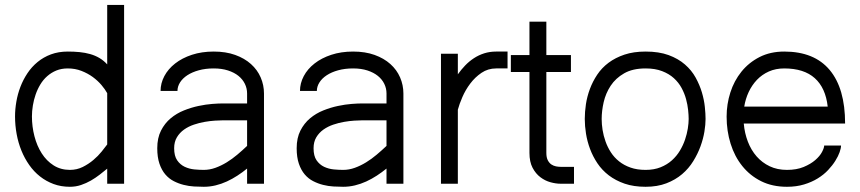

<svg xmlns="http://www.w3.org/2000/svg" viewBox="-20 -733 3431 766"><path d="M475.1 0H407.7V-60.1Q394 -48.8 377.7 -36.1Q361.3 -23.4 342.8 -12.7Q324.2 -2 303.2 5.1Q282.2 12.2 258.8 12.2Q223.6 12.2 193.8 1.2Q164.1 -9.8 139.6 -29.1Q115.2 -48.3 96.7 -74.7Q78.1 -101.1 65.4 -132.3Q52.7 -163.6 46.4 -198.2Q40 -232.9 40 -268.6Q40 -296.9 45.2 -327.1Q50.3 -357.4 61.3 -386.2Q72.3 -415 89.4 -440.7Q106.4 -466.3 129.9 -485.6Q153.3 -504.9 183.3 -516.1Q213.4 -527.3 250.5 -527.3Q275.4 -527.3 297.6 -525.1Q319.8 -522.9 339.6 -517.3Q359.4 -511.7 376.5 -501.7Q393.6 -491.7 407.7 -476.1V-713.4H475.1ZM250.5 -460Q225.1 -460 204.8 -451.7Q184.6 -443.4 168.5 -429.2Q152.3 -415 140.9 -396Q129.4 -377 122.1 -355.7Q114.7 -334.5 111.1 -312Q107.4 -289.6 107.4 -268.6Q107.4 -228 117.4 -189.5Q127.4 -150.9 146.5 -121.1Q165.5 -91.3 193.8 -73.2Q222.2 -55.2 258.8 -55.2Q286.6 -55.2 310.1 -66.9Q333.5 -78.6 352.5 -94.7Q371.6 -110.8 385.5 -128.2Q399.4 -145.5 407.7 -156.7V-361.3Q399.4 -376.5 384.8 -393.8Q370.1 -411.1 350.1 -425.8Q330.1 -440.4 304.9 -450.2Q279.8 -460 250.5 -460Z M965.8 -60.5Q947.3 -45.4 927 -32.2Q906.7 -19 885 -9Q863.3 1 840.1 6.6Q816.9 12.2 793 12.2Q774.9 12.2 754.2 11Q733.4 9.8 712.9 4.6Q692.4 -0.5 673.3 -10.3Q654.3 -20 639.6 -37.1Q625 -54.2 616.2 -79.8Q607.4 -105.5 607.4 -141.6Q607.4 -182.6 622.3 -211.9Q637.2 -241.2 660.9 -261Q684.6 -280.8 713.9 -292.5Q743.2 -304.2 772.2 -310.3Q801.3 -316.4 826.7 -318.4Q852.1 -320.3 867.7 -320.3H965.8V-359.9Q965.8 -380.4 957 -398.4Q948.2 -416.5 931.4 -430.2Q914.6 -443.8 889.6 -451.9Q864.7 -460 832.5 -460Q799.8 -460 773.2 -452.6Q746.6 -445.3 727.5 -432.9Q708.5 -420.4 698.2 -404.1Q688 -387.7 688 -370.1H620.6Q620.6 -400.9 635.7 -429.4Q650.9 -458 678.7 -479.7Q706.5 -501.5 745.6 -514.4Q784.7 -527.3 832.5 -527.3Q880.9 -527.3 918.2 -513.9Q955.6 -500.5 981.2 -477.5Q1006.8 -454.6 1020 -424.1Q1033.2 -393.6 1033.2 -359.9V0H965.8ZM793 -55.2Q816.4 -55.2 839.4 -63.5Q862.3 -71.8 884.3 -85.2Q906.2 -98.6 926.8 -116Q947.3 -133.3 965.8 -150.9V-252.9H867.7Q856 -252.9 837.2 -251.7Q818.4 -250.5 796.9 -246.8Q775.4 -243.2 753.7 -235.8Q731.9 -228.5 714.4 -216.1Q696.8 -203.6 685.8 -185.3Q674.8 -167 674.8 -141.6Q674.8 -110.8 686.8 -93.5Q698.7 -76.2 716.8 -67.6Q734.9 -59.1 755.4 -57.1Q775.9 -55.2 793 -55.2Z M1522 -60.5Q1503.4 -45.4 1483.2 -32.2Q1462.9 -19 1441.2 -9Q1419.4 1 1396.2 6.6Q1373 12.2 1349.1 12.2Q1331.1 12.2 1310.3 11Q1289.6 9.8 1269 4.6Q1248.5 -0.5 1229.5 -10.3Q1210.4 -20 1195.8 -37.1Q1181.2 -54.2 1172.4 -79.8Q1163.6 -105.5 1163.6 -141.6Q1163.6 -182.6 1178.5 -211.9Q1193.4 -241.2 1217 -261Q1240.7 -280.8 1270 -292.5Q1299.3 -304.2 1328.4 -310.3Q1357.4 -316.4 1382.8 -318.4Q1408.2 -320.3 1423.8 -320.3H1522V-359.9Q1522 -380.4 1513.2 -398.4Q1504.4 -416.5 1487.5 -430.2Q1470.7 -443.8 1445.8 -451.9Q1420.9 -460 1388.7 -460Q1356 -460 1329.3 -452.6Q1302.7 -445.3 1283.7 -432.9Q1264.6 -420.4 1254.4 -404.1Q1244.1 -387.7 1244.1 -370.1H1176.8Q1176.8 -400.9 1191.9 -429.4Q1207 -458 1234.9 -479.7Q1262.7 -501.5 1301.8 -514.4Q1340.8 -527.3 1388.7 -527.3Q1437 -527.3 1474.4 -513.9Q1511.7 -500.5 1537.4 -477.5Q1563 -454.6 1576.2 -424.1Q1589.4 -393.6 1589.4 -359.9V0H1522ZM1349.1 -55.2Q1372.6 -55.2 1395.5 -63.5Q1418.5 -71.8 1440.4 -85.2Q1462.4 -98.6 1482.9 -116Q1503.4 -133.3 1522 -150.9V-252.9H1423.8Q1412.1 -252.9 1393.3 -251.7Q1374.5 -250.5 1353 -246.8Q1331.5 -243.2 1309.8 -235.8Q1288.1 -228.5 1270.5 -216.1Q1252.9 -203.6 1241.9 -185.3Q1231 -167 1231 -141.6Q1231 -110.8 1242.9 -93.5Q1254.9 -76.2 1272.9 -67.6Q1291 -59.1 1311.5 -57.1Q1332 -55.2 1349.1 -55.2Z M1806.6 -518.6V-436.5Q1819.8 -455.1 1835.7 -471.7Q1851.6 -488.3 1870.6 -500.7Q1889.6 -513.2 1911.9 -520.3Q1934.1 -527.3 1959.5 -527.3H2004.9V-460H1959.5Q1926.8 -460 1900.9 -442.4Q1875 -424.8 1856 -399.4Q1836.9 -374 1824.7 -345.7Q1812.5 -317.4 1806.6 -295.4V0H1739.3V-518.6Z M2018.1 -513.2H2092.3V-646.5H2159.7V-513.2H2257.8V-445.8H2159.7V-123Q2159.7 -105 2165.3 -94Q2170.9 -83 2179.4 -77.1Q2188 -71.3 2198 -69.3Q2208 -67.4 2216.3 -67.4H2270V0H2216.3Q2197.8 0 2176.3 -5.9Q2154.8 -11.7 2136 -25.9Q2117.2 -40 2104.7 -63.7Q2092.3 -87.4 2092.3 -123V-445.8H2018.1Z M2555.7 -460Q2503.9 -460 2470 -440.4Q2436 -420.9 2416.3 -390.9Q2396.5 -360.8 2388.4 -325.4Q2380.4 -290 2380.4 -258.3Q2380.4 -237.8 2384 -214.6Q2387.7 -191.4 2395.8 -168.7Q2403.8 -146 2417 -125.5Q2430.2 -105 2449.7 -89.4Q2469.2 -73.7 2495.4 -64.5Q2521.5 -55.2 2555.7 -55.2Q2589.4 -55.2 2615.5 -65.7Q2641.6 -76.2 2660.6 -93.3Q2679.7 -110.4 2692.6 -132.1Q2705.6 -153.8 2713.1 -176.3Q2720.7 -198.7 2724.1 -220.2Q2727.5 -241.7 2727.5 -258.3Q2727.5 -273.4 2725.3 -294.4Q2723.1 -315.4 2717 -337.9Q2710.9 -360.4 2699.2 -382.1Q2687.5 -403.8 2668.5 -421.1Q2649.4 -438.5 2621.6 -449.2Q2593.8 -460 2555.7 -460ZM2555.7 -527.3Q2608.9 -527.3 2647.5 -513.2Q2686 -499 2712.6 -475.8Q2739.3 -452.6 2755.4 -423.3Q2771.5 -394 2780.3 -364.3Q2789.1 -334.5 2792 -306.6Q2794.9 -278.8 2794.9 -258.3Q2794.9 -236.3 2790.3 -207.8Q2785.6 -179.2 2774.7 -149.2Q2763.7 -119.1 2745.8 -90.1Q2728 -61 2701.4 -38.3Q2674.8 -15.6 2638.7 -1.7Q2602.5 12.2 2555.7 12.2Q2508.3 12.2 2472.2 -0.2Q2436 -12.7 2408.9 -33.4Q2381.8 -54.2 2363.5 -81.5Q2345.2 -108.9 2334 -138.9Q2322.8 -168.9 2317.9 -199.7Q2313 -230.5 2313 -258.3Q2313 -286.6 2317.6 -317.4Q2322.3 -348.1 2333.5 -378.2Q2344.7 -408.2 2362.8 -435.3Q2380.9 -462.4 2408 -482.7Q2435.1 -502.9 2471.4 -515.1Q2507.8 -527.3 2555.7 -527.3Z M2947.3 -240.2Q2950.7 -201.7 2963.6 -168Q2976.6 -134.3 2998.5 -109.1Q3020.5 -84 3050.8 -69.6Q3081.1 -55.2 3119.6 -55.2Q3158.2 -55.2 3186.3 -66.9Q3214.4 -78.6 3232.7 -94.5Q3251 -110.4 3259.5 -126.7Q3268.1 -143.1 3268.1 -152.3H3335.4Q3335.4 -142.1 3329.8 -126Q3324.2 -109.9 3312.7 -91.6Q3301.3 -73.2 3283.9 -54.7Q3266.6 -36.1 3242.4 -21.2Q3218.3 -6.3 3187.7 2.9Q3157.2 12.2 3119.6 12.2Q3061.5 12.2 3016.8 -10Q2972.2 -32.2 2941.4 -70.6Q2910.6 -108.9 2894.8 -159.7Q2878.9 -210.4 2878.9 -267.6Q2878.9 -317.4 2893.8 -364Q2908.7 -410.6 2938 -447Q2967.3 -483.4 3010.3 -505.4Q3053.2 -527.3 3108.9 -527.3Q3228.5 -527.3 3290 -453.9Q3351.6 -380.4 3351.6 -240.2ZM3108.9 -460Q3074.7 -460 3047.4 -447.8Q3020 -435.5 3000 -414.6Q2980 -393.6 2967 -366Q2954.1 -338.4 2949.2 -307.6H3282.2Q3273.9 -382.3 3230.7 -421.1Q3187.5 -460 3108.9 -460Z"/></svg>

Font: AnjaliOldLipi
Style: Regular
Weight: 400
Italic angle: -12°
Designer: Kevin & Siji
Foundry: Kevin & Siji
Version: Version 0.730 2004